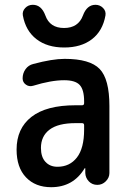

<svg xmlns="http://www.w3.org/2000/svg" viewBox="-20 -778 540 808"><path d="M381.8 -757.8Q400.4 -757.8 413.6 -744.6Q426.8 -731.4 423.8 -712.9Q412.1 -647.5 366.7 -612.8Q321.3 -578.1 250 -578.1Q178.7 -578.1 133.3 -613.3Q87.9 -648.4 76.2 -712.9Q73.2 -730.5 85.9 -744.1Q98.6 -757.8 118.2 -757.8Q154.3 -757.8 170.9 -712.9Q189.5 -660.2 249.5 -660.2Q309.6 -660.2 329.1 -712.9Q345.7 -757.8 381.8 -757.8ZM297.9 -259.8Q224.6 -259.8 188.5 -232.4Q152.3 -205.1 152.3 -155.3Q152.3 -117.2 171.4 -96.7Q190.4 -76.2 221.7 -76.2Q273.4 -76.2 303.7 -115.2Q334 -154.3 334 -232.4V-251Q334 -259.8 325.2 -259.8ZM195.3 9.8Q128.9 9.8 89.4 -31.7Q49.8 -73.2 49.8 -148.4Q49.8 -237.3 112.3 -286.1Q174.8 -335 297.9 -335H325.2Q334 -335 334 -343.8V-351.6Q334 -400.4 315.4 -420.4Q296.9 -440.4 250 -440.4Q195.3 -440.4 119.1 -417Q102.5 -412.1 88.9 -421.9Q75.2 -431.6 75.2 -448.2Q75.2 -469.7 87.4 -486.8Q99.6 -503.9 120.1 -508.8Q200.2 -530.3 252 -530.3Q358.4 -530.3 399.4 -487.8Q440.4 -445.3 440.4 -332V-49.8Q440.4 -30.3 425.3 -15.1Q410.2 0 389.6 0Q368.2 0 354 -14.6Q339.8 -29.3 338.9 -49.8V-69.3Q338.9 -70.3 337.9 -70.3Q335.9 -70.3 335.9 -69.3Q288.1 9.8 195.3 9.8Z"/></svg>

Font: Rounded Mgen+ 2m medium
Style: Regular
Weight: 500
Designer: [Source Han Sans]
Ryoko NISHIZUKA  (kana & ideographs); Paul D. Hunt (Latin, Greek & Cyrillic); Wenlong ZHANG  (bopomofo
Version: Version 1.059.20150602